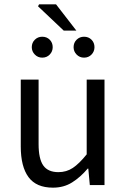

<svg xmlns="http://www.w3.org/2000/svg" viewBox="-20 -853 584 885"><path d="M224 12Q147.3 12 111.5 -36.5Q75.7 -85 75.7 -178V-486H157.9V-188.7Q157.9 -120.8 179.5 -90.2Q201.2 -59.5 249.3 -59.5Q286.4 -59.5 315.7 -79Q345 -98.5 379.6 -141.5V-486H461.7V0H394L387 -75.9H384.3Q350.8 -36.3 312.4 -12.2Q274 12 224 12ZM174.7 -587.3Q154.4 -587.3 140.5 -601.6Q126.5 -615.8 126.5 -635.5Q126.5 -656.1 140.5 -669.9Q154.4 -683.7 174.7 -683.7Q195.7 -683.7 209.3 -669.9Q222.9 -656.1 222.9 -635.5Q222.9 -615.8 209.3 -601.6Q195.7 -587.3 174.7 -587.3ZM367.3 -587.3Q347 -587.3 333.1 -601.6Q319.2 -615.8 319.2 -635.5Q319.2 -656.1 333.1 -669.9Q347 -683.7 367.3 -683.7Q388.3 -683.7 401.9 -669.9Q415.5 -656.1 415.5 -635.5Q415.5 -615.8 401.9 -601.6Q388.3 -587.3 367.3 -587.3ZM273.9 -711.8 155.3 -824 160.2 -833.1H238.2L332.1 -711.8Z"/></svg>

Font: Source Sans 3 VF
Style: Regular
Weight: 200
Designer: Paul D. Hunt
Foundry: Adobe
Version: Version 3.046;hotconv 1.0.118;makeotfexe 2.5.65603